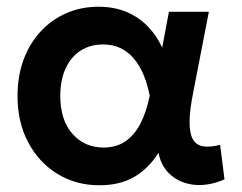

<svg xmlns="http://www.w3.org/2000/svg" viewBox="-20 -535 718 570"><path d="M275 15Q205.5 15 150.5 -18.8Q95.5 -52.5 63.8 -112.2Q32 -172 32 -250Q32 -309 50 -357.8Q68 -406.5 100.8 -441.8Q133.5 -477 177.2 -496Q221 -515 272.5 -515Q318.5 -515 355 -499.8Q391.5 -484.5 418.2 -457.2Q445 -430 461.5 -393.5L481.5 -500H600L553.5 -260Q543 -208 542.8 -174Q542.5 -140 552.2 -122.2Q562 -104.5 582.2 -100.8Q602.5 -97 633.5 -105L646.5 -2.5Q600.5 17.5 558.8 13.8Q517 10 487.8 -14.8Q458.5 -39.5 450.5 -81.5Q421 -34.5 378.5 -9.8Q336 15 275 15ZM287.5 -97Q326.5 -97 353.8 -116.5Q381 -136 398.2 -170.8Q415.5 -205.5 424.5 -251.5Q421 -268.5 415 -288.5Q409 -308.5 398.8 -328.8Q388.5 -349 373.2 -365.8Q358 -382.5 336.5 -392.8Q315 -403 286 -403Q247.5 -403 219 -384.5Q190.5 -366 174.8 -331.8Q159 -297.5 159 -250.5Q159 -178.5 195 -137.8Q231 -97 287.5 -97Z"/></svg>

Font: Geologica Thin Roman Medium
Style: Regular
Weight: 500
Version: Version 1.010;gftools[0.9.28]